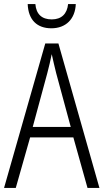

<svg xmlns="http://www.w3.org/2000/svg" viewBox="-20 -930 512 950"><path d="M355 -910H317C312 -861 284 -834 236 -834C187 -834 159 -860 155 -910H117C120 -831 164 -790 234 -790C306 -790 352 -836 355 -910ZM413 0H472L269 -715H204L0 0H58L129 -250H343ZM258 -568 330 -302H142L214 -568C222 -600 230 -631 236 -662C242 -632 251 -598 258 -568Z"/></svg>

Font: Noto Sans Gujarati Condensed Light
Style: Regular
Weight: 300
Width: 3
Designer: Jelle Bosma - Monotype Design Team, Universal Thirst
Foundry: Monotype Imaging Inc.
Version: Version 2.106